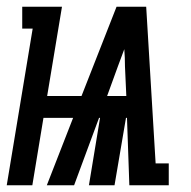

<svg xmlns="http://www.w3.org/2000/svg" viewBox="-46 -550 566 570"><path d="M-26 0 51 -465H20V-530H138L94 -265H196L300 -530H388L416 -65H455V0H338L331 -200H328L294 0H218L251 -200H248L174 0H93L171 -200H83L50 0ZM272 -265H329L325 -353Q325 -366 324.5 -378.5Q324 -391 323 -404Q318 -391 313.5 -378.5Q309 -366 304 -353Z"/></svg>

Font: Iosevka Slab
Style: Bold Italic
Weight: 700
Italic angle: -9°
Monospace: yes
Designer: Belleve Invis
Foundry: Belleve Invis
Version: Version 11.1.0; ttfautohint (v1.8.3)